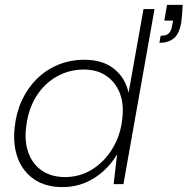

<svg xmlns="http://www.w3.org/2000/svg" viewBox="-20 -752 766 784"><path d="M236 12Q165 12 118.5 -20.5Q72 -53 52 -108Q32 -163 40 -232Q46 -292 69.5 -342.5Q93 -393 130.5 -430Q168 -467 217.5 -487.5Q267 -508 325 -508Q399 -508 445.5 -471Q492 -434 505 -373L566 -715H611L484 0H444L458 -120H457Q435 -83 402 -53Q369 -23 327 -5.5Q285 12 236 12ZM246 -29Q306 -29 356 -60Q406 -91 439 -145Q472 -199 479 -265Q487 -326 469.5 -371Q452 -416 414.5 -442Q377 -468 322 -468Q262 -468 211 -439Q160 -410 127.5 -357.5Q95 -305 87 -235Q79 -174 96.5 -127Q114 -80 152.5 -54.5Q191 -29 246 -29ZM631 -577 636 -606Q659 -606 669 -615.5Q679 -625 682 -644L687 -668H651L662 -732H726Q725 -709 723.5 -692.5Q722 -676 720 -659Q711 -611 688 -594Q665 -577 631 -577Z"/></svg>

Font: DM Sans 28pt ExtraLight
Style: Italic
Weight: 250
Italic angle: -10°
Version: Version 4.004;gftools[0.9.30]